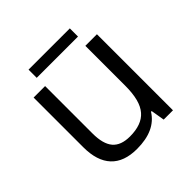

<svg xmlns="http://www.w3.org/2000/svg" viewBox="-173 -800 957 957"><g transform="rotate(-45 306.0 -321.0)"><path d="M80.6 -186V-536.1H161.6V-202.1Q161.6 -127.9 190.9 -93.5Q220.2 -59.1 283.2 -59.1Q366.7 -59.1 405.3 -103.5Q425.8 -127 435.5 -164.3Q445.3 -201.7 445.3 -254.9V-536.1H526.9V0H461.4L449.2 -72.3H444.3Q393.6 9.8 264.2 9.8Q173.3 9.8 127 -39.8Q80.6 -89.4 80.6 -186ZM161.1 -652.3H452.1V-594.7H161.1Z"/></g></svg>

Font: Viking Open Sans
Style: Regular
Weight: 400
Foundry: Ascender Corporation
Version: Version 2.001